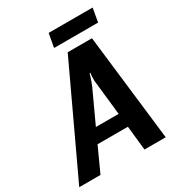

<svg xmlns="http://www.w3.org/2000/svg" viewBox="-209 -973 1008 1096"><g transform="rotate(-30 295.0 -425.0)"><path d="M-10 0 318 -700H478L560 0H420L403 -160H203L130 0ZM394 -250 371 -460Q367 -481 369 -509Q369 -517 371 -535H367L359 -509Q352 -487 341 -460L244 -250ZM263 -760 279 -850H569L553 -760Z"/></g></svg>

Font: Scada
Style: Bold Italic
Weight: 700
Italic angle: -10°
Version: Version 4.000